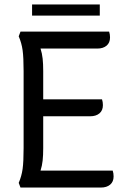

<svg xmlns="http://www.w3.org/2000/svg" viewBox="-20 -842 560 862"><path d="M490 -50Q490 -26 474.5 -13Q459 0 433 0H72L64 -21Q77 -51 81.5 -83.5Q86 -116 86 -177V-523Q86 -584 81.5 -616.5Q77 -649 64 -679L72 -700H470Q474 -688 474 -674Q474 -650 458.5 -637Q443 -624 417 -624H162Q169 -602 171.5 -578.5Q174 -555 174 -523V-396H438Q442 -384 442 -370Q442 -346 426.5 -333Q411 -320 385 -320H174V-177Q174 -145 171.5 -121.5Q169 -98 162 -76H486Q490 -64 490 -50ZM124 -822H428V-772H124Z"/></svg>

Font: Thasadith
Style: Bold
Weight: 700
Designer: Cadson Demak Co.,Ltd.
Foundry: Cadson Demak Co.,Ltd.
Version: Version 1.000; ttfautohint (v1.6)